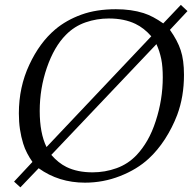

<svg xmlns="http://www.w3.org/2000/svg" viewBox="-20 -744 818 800"><path d="M64.9 36.6 38.6 12.7 115.2 -69.3Q102.5 -87.4 92.8 -106.2Q83 -125 76.7 -145.5Q67.9 -173.8 63.2 -205.1Q58.6 -236.3 58.6 -271.5Q58.6 -381.3 102.1 -474.1Q145 -566.4 210.4 -621.6Q256.3 -660.2 318.8 -682.9Q381.3 -705.6 462.9 -705.6Q526.9 -705.6 578.1 -689.5Q598.1 -683.1 618.4 -672.4Q638.7 -661.6 660.2 -646.5L733.4 -723.6L761.2 -697.8L688 -619.6Q719.7 -575.2 732.9 -534.7Q746.6 -494.1 746.6 -432.1Q746.6 -340.8 718.3 -265.1Q698.7 -213.4 667.5 -164.6Q651.9 -140.6 635 -120.4Q618.2 -100.1 600.1 -83.5Q551.3 -38.1 480 -10.3Q410.2 17.1 334 17.1Q224.6 17.1 141.1 -43ZM610.4 -592.8Q580.1 -627.4 544.4 -644.5Q497.6 -667 433.6 -667Q383.3 -667 336.7 -650.9Q290 -634.8 254.9 -599.1Q205.6 -549.8 175.3 -461.9Q145.5 -375.5 145.5 -281.7Q145.5 -189.5 173.8 -131.3ZM193.8 -98.6Q223.1 -64.9 256.8 -48.3Q302.2 -25.9 365.7 -25.9Q417.5 -25.9 465.6 -43.2Q513.7 -60.5 549.3 -98.1Q574.2 -124.5 594.2 -159.4Q614.3 -194.3 628.9 -239.7Q658.2 -329.1 658.2 -421.9Q658.2 -443.8 656.7 -462.6Q655.3 -481.4 651.9 -498Q648.4 -514.6 643.6 -529.8Q638.7 -544.9 631.8 -560.1Z"/></svg>

Font: XB Kayhan
Style: Italic
Weight: 400
Italic angle: -12°
Designer: Behnam
Foundry: Irmug
Version: Version 7.300 2009